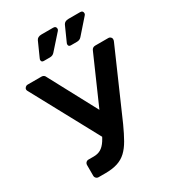

<svg xmlns="http://www.w3.org/2000/svg" viewBox="-216 -1042 1052 1162"><g transform="rotate(-30 310.0 -460.5)"><path d="M126 0Q116 0 109 -7Q102 -14 102 -24V-98Q102 -109 109 -116Q116 -123 126 -123H163Q192 -123 213 -135.5Q234 -148 252 -175.5Q270 -203 288 -246L479 -681Q483 -691 490 -695.5Q497 -700 506 -700H599Q607 -700 613.5 -694Q620 -688 620 -680Q620 -675 619 -671Q618 -667 616 -663L415 -204Q390 -149 368 -110.5Q346 -72 320 -47.5Q294 -23 258.5 -11.5Q223 0 173 0ZM281 -175 14 -668Q11 -674 11 -678Q11 -687 18 -693.5Q25 -700 33 -700H131Q140 -700 146.5 -695.5Q153 -691 157 -681L354 -313ZM379 -775Q363 -775 363 -791Q363 -795 365 -799Q367 -803 368 -806L411 -902Q420 -921 448 -921H528Q548 -921 548 -902Q548 -895 542 -889L454 -789Q442 -775 422 -775ZM190 -775Q174 -775 174 -791Q174 -795 176 -799Q178 -803 179 -806L222 -902Q231 -921 259 -921H340Q360 -921 360 -902Q360 -895 354 -889L265 -789Q253 -775 233 -775Z"/></g></svg>

Font: Rubik Light Medium
Style: Regular
Weight: 500
Version: Version 2.104